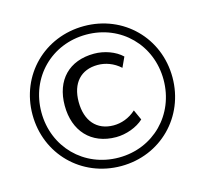

<svg xmlns="http://www.w3.org/2000/svg" viewBox="-104 -832 1023 958"><g transform="rotate(-15 407.5 -352.5)"><path d="M408 9C612 9 769 -149 769 -353C769 -557 612 -714 408 -714C203 -714 46 -557 46 -353C46 -149 203 9 408 9ZM421 -137C473 -137 530 -158 564 -190L540 -243C505 -211 463 -197 424 -197C337 -197 285 -257 285 -355C285 -452 337 -509 424 -509C463 -509 505 -495 540 -463L564 -515C530 -548 474 -568 421 -568C292 -568 213 -487 213 -355C213 -224 292 -137 421 -137ZM408 -35C228 -35 92 -173 92 -353C92 -533 228 -670 408 -670C587 -670 723 -533 723 -353C723 -173 587 -35 408 -35Z"/></g></svg>

Font: Poppy and Pepper
Style: Regular
Weight: 400
Designer: Thy Ha
Foundry: Thy Ha
Version: Version 0.001;Glyphs 3.2 (3227)